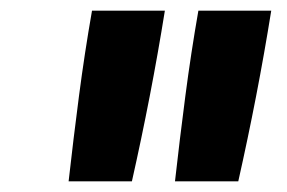

<svg xmlns="http://www.w3.org/2000/svg" viewBox="-20 -792 540 361"><path d="M109 -451Q118 -531 128.5 -611.5Q139 -692 153 -772H290Q277 -691 261.5 -611Q246 -531 228 -451ZM309 -451Q318 -531 328.5 -611.5Q339 -692 353 -772H490Q477 -691 461.5 -611Q446 -531 428 -451Z"/></svg>

Font: Iosevka Curly Slab XBdObl
Style: Regular
Weight: 800
Italic angle: -9°
Monospace: yes
Designer: Belleve Invis
Foundry: Belleve Invis
Version: Version 11.1.0; ttfautohint (v1.8.3)